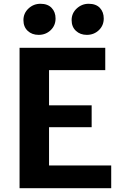

<svg xmlns="http://www.w3.org/2000/svg" viewBox="-20 -996 645 1016"><path d="M83.5 0V-743H537V-625H239.5V-438.5H465V-323H239.5V-120.5H568.5V0ZM184.5 -811.5Q149 -811.5 126.5 -832.8Q104 -854 104 -889.5Q104 -926 130.8 -951Q157.5 -976 194 -976Q232.5 -976 253.2 -954.2Q274 -932.5 274 -898Q274 -861 248 -836.2Q222 -811.5 184.5 -811.5ZM439.5 -811.5Q404.5 -811.5 381.8 -832.8Q359 -854 359 -889.5Q359 -926 386 -951Q413 -976 449 -976Q488 -976 508.5 -954.2Q529 -932.5 529 -898Q529 -861 503 -836.2Q477 -811.5 439.5 -811.5Z"/></svg>

Font: Merriweather Sans
Style: Bold
Weight: 700
Designer: Eben Sorkin
Foundry: Eben Sorkin
Version: Version 1.008; ttfautohint (v1.7.19-72a1) -l 8 -r 50 -G 200 